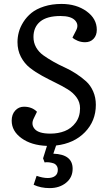

<svg xmlns="http://www.w3.org/2000/svg" viewBox="-20 -735 536 986"><path d="M151.9 -544.9Q151.9 -515.6 165.5 -491.7Q179.2 -467.8 201.9 -451.4Q224.6 -435.1 253.4 -418.7Q282.2 -402.3 312 -388.9Q341.8 -375.5 370.6 -356.7Q399.4 -337.9 422.1 -317.4Q444.8 -296.9 458.5 -265.6Q472.2 -234.4 472.2 -196.8Q472.2 -113.8 416.3 -56.2Q360.4 1.5 268.1 12.2L253.9 54.2Q353 57.6 353 131.8Q353 176.3 319.3 203.6Q285.6 231 234.9 231Q189.5 231 152.8 213.9L168 168Q200.2 179.2 225.1 179.2Q249 179.2 262.9 168.7Q276.9 158.2 276.9 137.2Q276.9 124 270.3 115.2Q263.7 106.4 253.7 103.3Q243.7 100.1 231.7 98.6Q219.7 97.2 209 99.1L201.2 78.1L221.2 14.2Q140.6 11.2 90.3 -25.4Q40 -62 40 -115.2Q40 -147.5 58.1 -167.2Q76.2 -187 103 -187Q144 -187 169.9 -161.1L153.8 -127.9Q137.7 -96.7 158 -72.8Q178.2 -48.8 238.8 -48.8Q279.3 -48.8 312.7 -62Q346.2 -75.2 368.7 -105.5Q391.1 -135.7 391.1 -179.2Q391.1 -210 373.3 -234.6Q355.5 -259.3 327.1 -276.6Q298.8 -293.9 264.6 -310.5Q230.5 -327.1 196.3 -345.7Q162.1 -364.3 133.8 -386.5Q105.5 -408.7 87.6 -442.6Q69.8 -476.6 69.8 -519Q69.8 -544.4 76.7 -570.1Q83.5 -595.7 100.1 -622.1Q116.7 -648.4 141.6 -668.7Q166.5 -689 206.5 -701.9Q246.6 -714.8 295.9 -714.8Q372.1 -714.8 424.6 -677Q477.1 -639.2 477.1 -582Q477.1 -553.2 460.4 -535.6Q443.8 -518.1 417 -518.1Q397 -518.1 379.2 -525.4Q361.3 -532.7 352.1 -542L371.1 -579.1Q386.2 -608.4 365.2 -630.6Q344.2 -652.8 291 -652.8Q221.2 -652.8 186.5 -624.3Q151.9 -595.7 151.9 -544.9Z"/></svg>

Font: Literata Book
Style: Italic
Weight: 400
Italic angle: -3°
Designer: Latin by Veronika Burian and Jose Scaglione. Greek by Irene Vlachou. Cyrillic by Vera Evstafieva
Foundry: TypeTogether
Version: Version 1.003;PS 001.003;hotconv 1.0.88;makeotf.lib2.5.64775